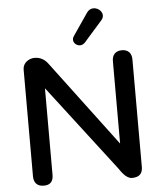

<svg xmlns="http://www.w3.org/2000/svg" viewBox="-60 -967 867 1028"><g transform="rotate(-5 373.0 -453.5)"><path d="M133 8C171 8 185 -12 185 -47V-511L539 -49C551 -32 576 8 608 8C649 8 665 -13 665 -46V-624C665 -658 646 -678 613 -678C579 -678 560 -658 560 -624V-181L214 -642C188 -676 157 -678 143 -678C114 -678 80 -657 80 -621V-47C80 -12 99 8 133 8ZM419 -736 517 -847C556 -890 480 -945 445 -895L363 -775C340 -741 389 -704 419 -736Z"/></g></svg>

Font: SN Pro Medium
Style: Regular
Weight: 500
Designer: Tobias Whetton
Foundry: Supernotes
Version: Version 1.003;Glyphs 3.3 (3324)